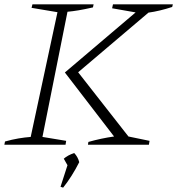

<svg xmlns="http://www.w3.org/2000/svg" viewBox="-23 -665 814 882"><path d="M-3 0 0 -15Q32 -24 61.5 -29Q91 -34 118 -36L241 -609L122 -629L126 -645H407L404 -631Q364 -622 337 -617.5Q310 -613 287 -611L172 -36L281 -18L278 0ZM381 0 383 -13Q443 -30 501 -38L275 -332L600 -608L492 -627L496 -645H771L768 -633Q710 -614 659 -607L336 -333L567 -38L664 -18L661 0ZM255 193 287 94 270 64Q288 48 318 38Q335 56 341 80Q307 147 267 197Z"/></svg>

Font: Piazzolla SC ExtraLight
Style: Italic
Weight: 200
Italic angle: -11.3°
Designer: Juan Pablo del Peral
Foundry: Huerta Tipografica
Version: Version 1.330